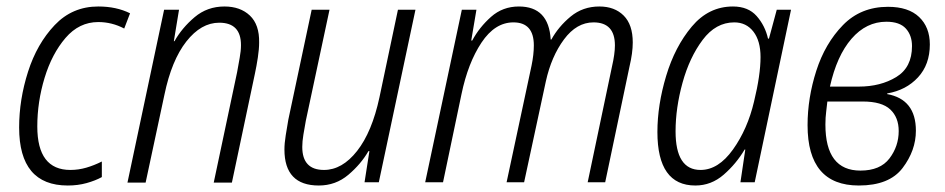

<svg xmlns="http://www.w3.org/2000/svg" viewBox="-20 -562 2915 592"><path d="M189 10Q220 10 247 2.5Q274 -5 294 -16V-64Q270 -52 246 -45Q222 -38 197 -38Q95 -38 95 -172Q95 -248 117.5 -322Q140 -396 182 -445Q224 -494 283 -494Q325 -494 363 -474L381 -521Q339 -542 283 -542Q203 -542 148.5 -484.5Q94 -427 66.5 -341Q39 -255 39 -169Q39 10 189 10Z M373 1H429L487 -270Q509 -376 554.5 -434Q600 -492 656 -492Q723 -492 723 -423Q723 -405 719 -383.5Q715 -362 711 -339L639 1H695L766 -335Q771 -358 775 -384.5Q779 -411 779 -431Q780 -486 750.5 -514Q721 -542 672 -542Q619 -542 580 -509Q541 -476 518 -435H516L532 -532H486Z M963 10Q1015 10 1054 -23Q1093 -56 1116 -96H1119L1104 0H1148L1261 -532H1207L1150 -262Q1127 -155 1081 -96.5Q1035 -38 979 -38Q912 -38 912 -109Q912 -126 915.5 -147Q919 -168 923 -190L996 -532H941L869 -193Q865 -170 861 -145Q857 -120 857 -101Q857 10 963 10Z M1291 0H1346L1403 -272Q1423 -368 1464.5 -430.5Q1506 -493 1563 -493Q1626 -493 1626 -422Q1626 -394 1619 -360L1542 0H1596L1663 -311Q1680 -388 1719 -440.5Q1758 -493 1810 -493Q1876 -493 1876 -422Q1876 -396 1867 -357L1792 0H1846L1921 -357Q1931 -399 1931 -431Q1931 -486 1903 -514Q1875 -542 1828 -542Q1777 -542 1739.5 -511Q1702 -480 1680 -440H1678Q1672 -542 1580 -542Q1530 -542 1494 -510Q1458 -478 1436 -437H1433L1449 -532H1404Z M2140 -38Q2063 -38 2063 -157Q2063 -229 2084.5 -307Q2106 -385 2146.5 -439Q2187 -493 2244 -493Q2281 -493 2303 -464.5Q2325 -436 2325 -386Q2325 -331 2305 -249Q2285 -164 2240 -101Q2195 -38 2140 -38ZM2124 10Q2173 10 2211.5 -23.5Q2250 -57 2276 -101H2278L2263 0H2307L2419 -532H2375L2351 -443H2348Q2339 -483 2313 -512.5Q2287 -542 2240 -542Q2165 -542 2113 -480Q2061 -418 2034 -328Q2007 -238 2007 -155Q2007 10 2124 10Z M2628 10Q2722 10 2763 -44Q2804 -98 2804 -159Q2804 -256 2715 -272L2716 -274Q2774 -284 2810.5 -323.5Q2847 -363 2847 -425Q2847 -478 2814 -509.5Q2781 -541 2718 -541Q2634 -541 2579 -484.5Q2524 -428 2497 -344Q2470 -260 2470 -176Q2470 10 2628 10ZM2539 -295Q2560 -390 2605.5 -442.5Q2651 -495 2713 -495Q2754 -495 2773 -474Q2792 -453 2792 -420Q2792 -354 2743.5 -324.5Q2695 -295 2628 -295ZM2633 -36Q2525 -36 2525 -178Q2525 -200 2527.5 -218.5Q2530 -237 2531 -249H2640Q2699 -249 2725 -224.5Q2751 -200 2751 -158Q2751 -111 2722.5 -73.5Q2694 -36 2633 -36Z"/></svg>

Font: Noto Sans Display SemiCondensed Light
Style: Italic
Weight: 300
Width: 4
Italic angle: -12°
Designer: Monotype Design Team
Foundry: Monotype Imaging Inc.
Version: Version 1.900